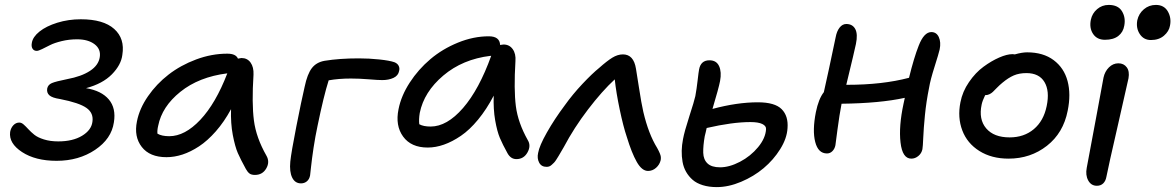

<svg xmlns="http://www.w3.org/2000/svg" viewBox="-20 -683 4757 777"><path d="M209 -32.2Q123.5 -32.2 69.3 -67.6Q15.1 -103 21 -148.9Q23.9 -165.5 34.2 -176.3Q44.4 -187 58.1 -187Q66.9 -187 75.7 -179.2Q84.5 -171.4 94.7 -160.2Q105 -148.9 118.9 -137.7Q132.8 -126.5 158 -118.7Q183.1 -110.8 215.8 -110.8Q274.4 -110.8 312 -133.5Q349.6 -156.2 354 -189.9Q359.4 -225.6 329.8 -246.3Q300.3 -267.1 223.1 -282.2Q190.9 -287.1 179.7 -297.4Q168.5 -307.6 170.9 -324.2Q173.8 -339.8 189.7 -346.7Q205.6 -353.5 252 -362.8Q309.6 -373.5 344.2 -396.2Q378.9 -418.9 383.8 -452.1Q388.7 -484.4 362.5 -504.2Q336.4 -523.9 292 -523.9Q259.3 -523.9 229.5 -516.6Q199.7 -509.3 182.6 -500.5Q165.5 -491.7 150.4 -484.4Q135.3 -477.1 128.9 -477.1Q117.2 -477.1 111.6 -486.1Q106 -495.1 108.9 -509.8Q112.8 -533.7 139.9 -555.4Q167 -577.1 211.9 -591.1Q256.8 -605 307.1 -605Q398.4 -605 442.1 -565.9Q485.8 -526.9 475.1 -460.9Q470.2 -420.4 432.9 -382.3Q395.5 -344.2 328.1 -326.2Q390.6 -315.9 420.4 -280.5Q450.2 -245.1 440.9 -188Q431.2 -121.1 365 -76.7Q298.8 -32.2 209 -32.2Z M653.8 -46.9Q585.9 -46.9 553.7 -88.4Q521.5 -129.9 534.2 -191.9Q544.4 -243.7 578.9 -293.5Q613.3 -343.3 662.1 -381.1Q710.9 -418.9 773.7 -442.4Q836.4 -465.8 899.9 -465.8Q934.6 -465.8 942.9 -445.8Q955.1 -448.2 957 -448.2Q981 -448.2 994.1 -429.7Q1007.3 -411.1 1005.9 -380.9Q998.5 -264.6 1007.6 -195.3Q1016.6 -126 1058.1 -53.2Q1072.8 -27.8 1057.6 -1.5Q1042.5 24.9 1011.7 24.9Q997.1 24.9 989.5 19Q981.9 13.2 975.1 1Q953.6 -38.1 942.4 -63.7Q931.2 -89.4 922.1 -136.7Q913.1 -184.1 915 -241.2Q887.2 -189.9 853.5 -151.6Q819.8 -113.3 785.6 -90.8Q751.5 -68.4 718.5 -57.6Q685.5 -46.9 653.8 -46.9ZM620.1 -173.8Q615.7 -155.3 617.2 -142.1Q634.3 -131.8 665 -131.8Q728 -131.8 790.5 -198Q853 -264.2 899.9 -386.2Q784.7 -371.6 710 -311.5Q635.3 -251.5 620.1 -173.8Z M1198.2 59.1Q1173.8 59.1 1162.4 35.6Q1150.9 12.2 1154.8 -28.8Q1158.7 -66.9 1179.2 -171.1Q1199.7 -275.4 1212.9 -332Q1223.6 -383.3 1241.9 -407.2Q1260.3 -431.2 1293.9 -437Q1354 -446.8 1432.1 -446.8Q1473.6 -446.8 1515.1 -442.4Q1556.6 -438 1576.2 -431.2Q1588.4 -426.3 1593.3 -416.7Q1598.1 -407.2 1595.2 -396Q1591.8 -377 1572.5 -367.9Q1553.2 -358.9 1526.9 -358.9Q1509.8 -358.9 1471.7 -362.1Q1433.6 -365.2 1399.9 -365.2Q1350.6 -365.2 1310.1 -357.9Q1290 -294.9 1265.1 -173.8Q1255.9 -130.9 1249 -85.4Q1242.2 -40 1238.8 -8.1Q1235.4 23.9 1234.9 26.9Q1231.9 42.5 1221.9 50.8Q1211.9 59.1 1198.2 59.1Z M1710.9 -85.9Q1643.6 -85.9 1611.3 -130.4Q1579.1 -174.8 1592.8 -241.2Q1603.5 -295.4 1638.2 -348.9Q1672.9 -402.3 1721.7 -443.6Q1770.5 -484.9 1833.3 -510.5Q1896 -536.1 1958 -536.1Q2002.4 -536.1 2003.9 -501Q2013.7 -502.9 2017.6 -502.9Q2041.5 -502.9 2054.9 -484.1Q2068.4 -465.3 2065.9 -435.1Q2059.1 -320.3 2067.6 -253.4Q2076.2 -186.5 2115.7 -116.2Q2129.9 -93.3 2114.7 -66.2Q2099.6 -39.1 2069.8 -39.1Q2046.9 -39.1 2033.7 -63Q2014.2 -98.1 2002.9 -124.8Q1991.7 -151.4 1983.9 -196Q1976.1 -240.7 1978 -295.9Q1949.2 -240.7 1914.8 -199Q1880.4 -157.2 1845.2 -133.3Q1810.1 -109.4 1776.6 -97.7Q1743.2 -85.9 1710.9 -85.9ZM1678.7 -226.1Q1674.3 -199.2 1676.8 -180.2Q1693.4 -170.9 1722.7 -170.9Q1788.6 -170.9 1853.8 -245.8Q1918.9 -320.8 1967.8 -457H1964.8Q1852.1 -443.4 1773.9 -377.2Q1695.8 -311 1678.7 -226.1Z M2191.9 -7.8Q2170.9 -7.8 2161.9 -24.9Q2152.8 -42 2157.7 -64Q2162.6 -92.8 2193.1 -146.7Q2223.6 -200.7 2265.6 -256.8Q2297.4 -301.3 2336.9 -343.3Q2376.5 -385.3 2404.8 -408.2Q2436 -436 2457.8 -449.5Q2479.5 -462.9 2501 -462.9Q2544.4 -462.9 2553.7 -404.8Q2555.7 -395 2565.7 -329.3Q2575.7 -263.7 2583.5 -230Q2604.5 -140.6 2639.6 -84Q2653.3 -59.1 2654.3 -47.9Q2654.8 -42 2653.8 -35.2Q2649.4 -16.6 2635 -3.9Q2620.6 8.8 2602.5 8.8Q2577.6 8.8 2556.9 -27.8Q2536.1 -64.5 2516.6 -128.9Q2502.4 -170.9 2488 -239.3Q2473.6 -307.6 2467.8 -361.8Q2416.5 -314.5 2359.6 -240Q2302.7 -165.5 2261.7 -87.9Q2257.8 -81.5 2251 -69.6Q2244.1 -57.6 2240.7 -52Q2237.3 -46.4 2231.7 -37.6Q2226.1 -28.8 2222.2 -24.9Q2218.3 -21 2212.9 -16.1Q2207.5 -11.2 2202.6 -9.5Q2197.8 -7.8 2191.9 -7.8Z M2880.9 74.2Q2849.1 74.2 2824 66.4Q2798.8 58.6 2783 44.7Q2767.1 30.8 2756.6 12.5Q2746.1 -5.9 2742.2 -28.1Q2738.3 -50.3 2738.8 -73Q2739.3 -95.7 2744.1 -120.1Q2749.5 -149.9 2769.5 -211.9Q2789.6 -273.9 2793.9 -293.9Q2799.3 -323.2 2803.2 -357.7Q2807.1 -392.1 2809.1 -401.9Q2815.9 -439 2851.1 -439Q2879.4 -439 2890.1 -415.3Q2900.9 -391.6 2894 -355Q2888.7 -327.1 2863.3 -242.2Q2962.9 -269 3046.9 -269Q3115.7 -269 3143.3 -241.2Q3170.9 -213.4 3167 -164.1Q3164.6 -123 3137.5 -79.6Q3110.4 -36.1 3070.3 -2.4Q3030.3 31.2 2979.2 52.7Q2928.2 74.2 2880.9 74.2ZM2832 -131.8Q2825.2 -92.8 2825.9 -64.9Q2826.7 -37.1 2843.3 -21.5Q2859.9 -5.9 2894 -5.9Q2931.6 -5.9 2974.6 -28.3Q3017.6 -50.8 3047.9 -87.4Q3078.1 -124 3080.1 -160.2Q3081.1 -173.3 3064.9 -181.2Q3048.8 -189 3017.1 -189Q2943.8 -189 2839.8 -165Q2838.4 -157.7 2835.7 -146.7Q2833 -135.7 2832 -131.8Z M3326.7 -62Q3291 -62 3279.1 -108.4Q3267.1 -154.8 3281.7 -229Q3292.5 -282.7 3314 -310.1Q3331.1 -385.3 3361.8 -532.2Q3366.2 -556.6 3377.7 -571.3Q3389.2 -585.9 3404.8 -585.9Q3430.2 -585.9 3441.2 -565.4Q3452.1 -544.9 3443.8 -504.9Q3439 -481 3404.8 -339.8H3408.7Q3550.8 -339.8 3658.7 -368.2Q3678.7 -449.7 3697.8 -498Q3719.2 -553.2 3749 -553.2Q3770 -553.2 3779.3 -532.7Q3788.6 -512.2 3782.7 -482.9Q3778.8 -465.8 3762 -412.8Q3745.1 -359.9 3739.7 -327.1Q3728.5 -271.5 3723.1 -217.3Q3717.8 -163.1 3716.3 -126.2Q3714.8 -89.4 3712.9 -79.1Q3709.5 -62.5 3696.5 -51.8Q3683.6 -41 3668 -41Q3631.8 -41 3624.3 -106.4Q3616.7 -171.9 3636.7 -264.2Q3637.7 -267.6 3639.2 -275.6Q3640.6 -283.7 3641.6 -287.1Q3541.5 -265.1 3385.7 -263.2Q3377 -218.3 3369.1 -158.2Q3361.3 -98.1 3360.8 -95.2Q3357.9 -80.6 3348.6 -71.3Q3339.4 -62 3326.7 -62Z M4061.5 -41Q3992.7 -41 3943.4 -72Q3894 -103 3874.3 -155.3Q3854.5 -207.5 3866.7 -269Q3875 -312.5 3901.4 -350.8Q3927.7 -389.2 3960 -412.8Q3992.2 -436.5 4023.7 -450.2Q4055.2 -463.9 4077.6 -463.9Q4079.1 -463.9 4082.3 -463.4Q4085.4 -462.9 4086.9 -462.9Q4116.2 -471.2 4136.7 -471.2Q4201.7 -471.2 4243.9 -439.7Q4286.1 -408.2 4300.3 -355Q4314.5 -301.8 4300.8 -234.9Q4283.2 -145 4216.8 -93Q4150.4 -41 4061.5 -41ZM3952.6 -259.8Q3939.9 -200.2 3970.9 -163.6Q4002 -127 4065.9 -127Q4124 -127 4163.8 -160.4Q4203.6 -193.8 4215.8 -253.9Q4228.5 -314.9 4206.8 -351.1Q4185.1 -387.2 4133.8 -387.2Q4104.5 -387.2 4082.5 -377.7Q4060.5 -368.2 4036.6 -348.1Q4025.9 -339.4 4014.6 -327.9Q4003.4 -316.4 3997.8 -311Q3992.2 -305.7 3984.4 -301.8Q3976.6 -297.9 3966.8 -297.9Q3955.6 -274.9 3952.6 -259.8Z M4451.7 -522Q4419.4 -522 4403.6 -545.7Q4387.7 -569.3 4394.5 -603Q4399.9 -628.9 4419.9 -646Q4439.9 -663.1 4466.8 -663.1Q4504.9 -663.1 4520.5 -637.5Q4536.1 -611.8 4529.8 -579.1Q4525.4 -552.7 4505.6 -537.4Q4485.8 -522 4451.7 -522ZM4637.7 -521Q4608.4 -521 4592.5 -545.2Q4576.7 -569.3 4582.5 -601.1Q4588.4 -627.9 4609.1 -645.5Q4629.9 -663.1 4657.7 -663.1Q4690.9 -663.1 4706.1 -636.7Q4721.2 -610.4 4714.8 -579.1Q4710.9 -556.2 4690.4 -538.6Q4669.9 -521 4637.7 -521ZM4418.9 68.8Q4395.5 68.8 4383.8 47.1Q4372.1 25.4 4377.9 -3.9Q4399.4 -116.2 4418.7 -222.2Q4438 -328.1 4445.8 -369.1Q4451.2 -394 4467.8 -410.4Q4484.4 -426.8 4505.9 -426.8Q4527.8 -426.8 4539.8 -410.6Q4551.8 -394.5 4546.9 -366.2Q4540.5 -335.4 4503.2 -173.1Q4465.8 -10.7 4457.5 32.2Q4454.6 49.3 4444.6 59.1Q4434.6 68.8 4418.9 68.8Z"/></svg>

Font: Shantell Sans Irregular Bouncy
Style: Italic
Weight: 400
Italic angle: -11.31°
Designer: Stephen Nixon, Anya Danilova, Shantell Martin
Foundry: Arrow Type
Version: Version 1.006;[9816181b4]